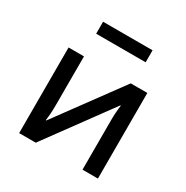

<svg xmlns="http://www.w3.org/2000/svg" viewBox="-161 -835 942 971"><g transform="rotate(30 310.0 -350.0)"><path d="M80 0H177L453 -377H456C451 -339 450 -318 450 -280V0H540V-500H443L167 -124H164C169 -162 170 -183 170 -220V-500H80ZM455 -630V-700H166V-630Z"/></g></svg>

Font: Perun
Style: Regular
Weight: 400
Foundry: Copyright (c) Stefan Peev, Context Ltd, 2016
Version: Version 1.089